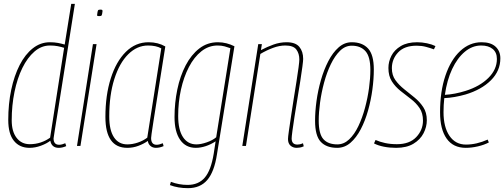

<svg xmlns="http://www.w3.org/2000/svg" viewBox="-20 -760 2626 1000"><path d="M286 10Q249 10 242 -27Q223 -12 193 -1Q163 10 134 10Q82 10 52.5 -26.5Q23 -63 23 -135Q23 -219 38.5 -292.5Q54 -366 82.5 -421.5Q111 -477 151 -508.5Q191 -540 240 -540Q263 -540 281.5 -536.5Q300 -533 317 -528L351 -740H370Q339 -545 318 -411.5Q297 -278 284 -197Q271 -116 265 -79Q259 -42 259 -39Q259 -6 288 -6Q296 -6 304.5 -8.5Q313 -11 320 -14L325 1Q305 10 286 10ZM135 -9Q165 -9 192 -18Q219 -27 241 -43L314 -511Q298 -516 280.5 -519.5Q263 -523 240 -523Q196 -523 159.5 -491.5Q123 -460 96.5 -406Q70 -352 55.5 -281.5Q41 -211 41 -133Q41 -75 66.5 -42Q92 -9 135 -9Z M503 -710Q508 -710 511 -709Q514 -708 514 -702Q512 -684 509.5 -680Q507 -676 496 -676Q491 -676 488 -677Q485 -678 486 -684Q488 -702 490.5 -706Q493 -710 503 -710ZM381 0 464 -530H483L399 0Z M792 10Q775 10 763.5 0Q752 -10 750 -26Q729 -11 701 -0.5Q673 10 643 10Q529 10 529 -151Q529 -264 557 -352Q585 -440 635.5 -490Q686 -540 754 -540Q803 -540 841 -518Q817 -368 802.5 -275.5Q788 -183 780 -133Q772 -83 769.5 -63.5Q767 -44 767 -41Q767 -6 796 -6Q809 -6 828 -14L832 1Q812 10 792 10ZM747 -43 820 -508Q793 -523 751 -523Q694 -523 648 -477.5Q602 -432 575.5 -348.5Q549 -265 549 -153Q549 -82 573.5 -45Q598 -8 643 -8Q670 -8 698 -17.5Q726 -27 747 -43Z M865 204 870 187Q912 203 957 203Q1014 203 1046.5 165Q1079 127 1093 41L1103 -24Q1079 -8 1052 1Q1025 10 1000 10Q947 10 918 -32Q889 -74 889 -150Q889 -224 903.5 -294Q918 -364 947 -419.5Q976 -475 1018 -507.5Q1060 -540 1115 -540Q1138 -540 1159.5 -534.5Q1181 -529 1201 -519L1110 44Q1096 135 1059.5 177.5Q1023 220 959 220Q907 220 865 204ZM1180 -509Q1166 -514 1150 -518.5Q1134 -523 1113 -523Q1067 -523 1029 -493Q991 -463 964 -411Q937 -359 922.5 -293.5Q908 -228 908 -156Q908 -84 933 -46Q958 -8 1003 -8Q1026 -8 1056.5 -18.5Q1087 -29 1106 -45Z M1325 -530H1344L1339 -499Q1371 -516 1404.5 -528Q1438 -540 1473 -540Q1519 -540 1539 -516Q1559 -492 1559 -453Q1559 -444 1555 -413Q1551 -382 1544 -338Q1537 -294 1529 -245.5Q1521 -197 1514 -153Q1507 -109 1503 -78Q1499 -47 1499 -39Q1499 -7 1529 -7Q1535 -7 1542 -8.5Q1549 -10 1558 -14L1562 2Q1551 7 1542 8.5Q1533 10 1525 10Q1506 10 1493 -1.5Q1480 -13 1480 -36Q1480 -46 1484.5 -77.5Q1489 -109 1495.5 -152.5Q1502 -196 1509.5 -243.5Q1517 -291 1524 -334.5Q1531 -378 1535 -409Q1539 -440 1539 -450Q1539 -481 1523.5 -502Q1508 -523 1466 -523Q1435 -523 1401.5 -510.5Q1368 -498 1336 -479L1261 0H1242Z M1736 10Q1680 10 1650.5 -21.5Q1621 -53 1621 -131Q1621 -179 1628.5 -234Q1636 -289 1651.5 -343Q1667 -397 1690 -441.5Q1713 -486 1743.5 -513Q1774 -540 1812 -540Q1867 -540 1897 -507.5Q1927 -475 1927 -398Q1927 -349 1919.5 -293.5Q1912 -238 1897 -184.5Q1882 -131 1859 -87Q1836 -43 1805.5 -16.5Q1775 10 1736 10ZM1737 -8Q1771 -8 1798.5 -34Q1826 -60 1846.5 -103Q1867 -146 1881 -198Q1895 -250 1902 -301.5Q1909 -353 1909 -396Q1909 -465 1883.5 -493.5Q1858 -522 1812 -522Q1778 -522 1751 -495.5Q1724 -469 1703 -425.5Q1682 -382 1668 -330Q1654 -278 1647 -226Q1640 -174 1640 -132Q1640 -62 1664.5 -35Q1689 -8 1737 -8Z M1928 -13 1936 -31Q1958 -21 1986 -15Q2014 -9 2047 -9Q2113 -9 2148 -46Q2183 -83 2183 -132Q2183 -171 2165 -197.5Q2147 -224 2120 -244.5Q2093 -265 2066 -286.5Q2039 -308 2021 -336Q2003 -364 2003 -406Q2003 -439 2018.5 -469.5Q2034 -500 2067.5 -520Q2101 -540 2153 -540Q2178 -540 2204 -534.5Q2230 -529 2248 -520L2240 -503Q2221 -510 2198.5 -516Q2176 -522 2150 -522Q2086 -522 2053.5 -487Q2021 -452 2021 -405Q2021 -368 2039.5 -342.5Q2058 -317 2085 -295.5Q2112 -274 2139 -252Q2166 -230 2184.5 -202Q2203 -174 2203 -134Q2203 -99 2186 -66Q2169 -33 2133.5 -11.5Q2098 10 2043 10Q2009 10 1979 4Q1949 -2 1928 -13Z M2526 -18Q2501 -5 2468.5 2.5Q2436 10 2406 10Q2340 10 2306 -38.5Q2272 -87 2272 -175Q2272 -284 2300 -366.5Q2328 -449 2377 -494.5Q2426 -540 2488 -540Q2536 -540 2561 -517Q2586 -494 2586 -456Q2586 -391 2537 -342Q2488 -293 2405 -268Q2377 -260 2348.5 -255Q2320 -250 2294 -249Q2290 -213 2290 -176Q2290 -98 2321 -52.5Q2352 -7 2407 -7Q2462 -7 2520 -33ZM2486 -523Q2440 -523 2401 -490.5Q2362 -458 2335 -400.5Q2308 -343 2297 -266Q2349 -269 2406 -287Q2479 -310 2523.5 -354Q2568 -398 2568 -453Q2568 -487 2546 -505Q2524 -523 2486 -523Z"/></svg>

Font: Georama SemiCondensed Thin
Style: Italic
Weight: 100
Width: 4
Italic angle: -9°
Designer: Jean-Baptiste Levee
Foundry: Production Type
Version: Version 1.000